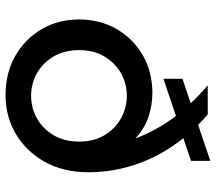

<svg xmlns="http://www.w3.org/2000/svg" viewBox="-62 -686 761 676"><g transform="rotate(90 318.0 -348.5)"><path d="M315 12Q237 12 177 -22.5Q117 -57 83 -115.5Q49 -174 49 -246Q49 -321 83 -379.5Q117 -438 175.5 -471.5Q234 -505 308 -505Q351 -505 392.5 -491Q434 -477 468 -445Q440 -520 389 -588L258 -544V-611L344 -640Q315 -671 281 -700H383Q403 -684 420 -666L547 -709V-641L467 -614Q527 -539 557 -454Q587 -369 587 -280Q587 -192 550.5 -126.5Q514 -61 452.5 -24.5Q391 12 315 12ZM318 -78Q360 -78 397 -98.5Q434 -119 456.5 -157Q479 -195 479 -247Q479 -299 456.5 -336.5Q434 -374 397 -394.5Q360 -415 318 -415Q275 -415 238.5 -394.5Q202 -374 179.5 -336.5Q157 -299 157 -247Q157 -195 179.5 -157Q202 -119 238.5 -98.5Q275 -78 318 -78Z"/></g></svg>

Font: Firefly Display Medium
Style: Regular
Weight: 500
Designer: Colophon Foundry, Jonny Pinhorn
Foundry: Colophon Foundry
Version: Version 1.200; ttfautohint (v1.8.3)